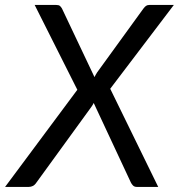

<svg xmlns="http://www.w3.org/2000/svg" viewBox="-54 -736 704 756"><path d="M250.5 -382.5 82.5 -716.5H167Q177 -716.5 181.5 -713Q186 -709.5 190 -702.5L318 -432.5Q320.5 -437 322.8 -441.5Q325 -446 328.5 -451L510.5 -702Q516 -709.5 521.2 -713Q526.5 -716.5 534 -716.5H630.5L380 -386.5L569 0H485Q475 0 469.5 -5.8Q464 -11.5 461 -18L315 -330.5Q313 -326.5 310.8 -322.8Q308.5 -319 306 -315.5L90 -18Q83.5 -8 75.8 -4Q68 0 59 0H-34Z"/></svg>

Font: Lato
Style: Italic
Weight: 400
Italic angle: -7°
Designer: Lukasz Dziedzic
Foundry: tyPoland Lukasz Dziedzic
Version: Version 2.007; 2014-02-27